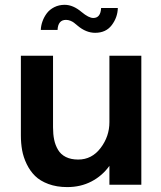

<svg xmlns="http://www.w3.org/2000/svg" viewBox="-20 -760 662 790"><path d="M464.8 -727.1Q463.9 -688.5 439.9 -656.7Q416 -625 371.6 -625Q334 -625 299.3 -654.3Q290 -662.1 284.4 -666.5Q278.8 -670.9 269.8 -674.6Q260.7 -678.2 251.5 -678.2Q218.8 -678.2 216.8 -636.7H147.9Q148.4 -654.3 154.8 -672.1Q161.1 -689.9 172.6 -705.3Q184.1 -720.7 203.4 -730.5Q222.7 -740.2 246.1 -740.2Q280.8 -740.2 315.9 -710.4Q345.2 -686 363.8 -686Q394 -686 396 -727.1ZM256.8 9.8Q213.4 9.8 179.2 -2.9Q145 -15.6 124.3 -36.1Q103.5 -56.6 89.8 -85Q76.2 -113.3 71 -142.1Q65.9 -170.9 65.9 -202.6V-530.8H198.2V-236.3Q198.2 -207.5 202.9 -185.1Q207.5 -162.6 218.8 -143.6Q230 -124.5 251 -114Q272 -103.5 301.8 -103.5Q357.9 -103.5 394 -151.1Q430.2 -198.7 430.2 -257.3V-530.8H561.5V0H430.2V-77.6Q400.9 -36.6 356.4 -13.4Q312 9.8 256.8 9.8Z"/></svg>

Font: Epilogue SemiBold
Style: Regular
Weight: 600
Designer: Tyler Finck
Foundry: Etcetera Type Co
Version: Version 2.112